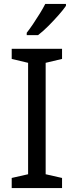

<svg xmlns="http://www.w3.org/2000/svg" viewBox="-20 -964 379 984"><path d="M298 0H40V-52L124 -71V-642L40 -662V-714H298V-662L214 -642V-71L298 -52ZM318 -934Q306 -916 281 -887.5Q256 -859 227.5 -830.5Q199 -802 175 -784H117V-796Q132 -815 149.5 -841Q167 -867 184 -894.5Q201 -922 212 -944H318Z"/></svg>

Font: Noto Sans Thai Looped
Style: Regular
Weight: 400
Designer: Sasikarn Vongin, Ben Mitchell
Foundry: The Fontpad Ltd
Version: Version 1.001; ttfautohint (v1.8.4.7-5d5b)